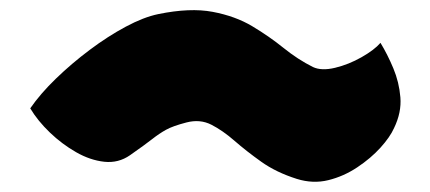

<svg xmlns="http://www.w3.org/2000/svg" viewBox="-20 -555 854 381"><path d="M40 -340Q60 -369 91 -399Q122 -429 158 -456Q194 -483 229.5 -502Q265 -521 294 -527Q357 -540 402 -531.5Q447 -523 480.5 -503Q514 -483 542.5 -460Q571 -437 601 -422Q618 -414 645 -420.5Q672 -427 697.5 -441.5Q723 -456 735 -470Q749 -447 760.5 -419.5Q772 -392 774.5 -362Q777 -332 762 -301Q754 -283 735 -262Q716 -241 689 -223Q662 -205 631.5 -197.5Q601 -190 569 -200Q528 -213 498.5 -234Q469 -255 445.5 -275.5Q422 -296 399.5 -307.5Q377 -319 350 -312Q323 -305 309.5 -297.5Q296 -290 282 -279Q268 -268 238 -247Q215 -231 187 -234Q159 -237 131 -253Q103 -269 79 -292Q55 -315 40 -340Z"/></svg>

Font: Potta One
Style: Regular
Weight: 400
Designer: 108,108go
Foundry: Font Zone 108
Version: Version 1.000